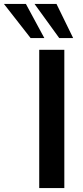

<svg xmlns="http://www.w3.org/2000/svg" viewBox="-123 -959 424 979"><path d="M77 0V-705H205V0ZM179 -765 53 -939H165L250 -765ZM33 -765 -103 -939H9L103 -765Z"/></svg>

Font: NunitoSans3
Style: Bold
Weight: 700
Designer: Vernon Adams
Foundry: Vernon Adams
Version: Version 3.101;gftools[0.9.27]